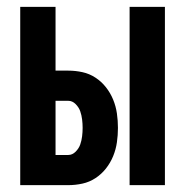

<svg xmlns="http://www.w3.org/2000/svg" viewBox="-20 -540 540 560"><path d="M358 0V-520H461V0ZM39 0V-520H142V-334H179Q200 -334 220.5 -329.5Q241 -325 258.5 -313.5Q276 -302 289 -285.5Q302 -269 310 -249.5Q318 -230 321 -209Q324 -188 324 -167Q324 -146 321 -125Q318 -104 310 -84.5Q302 -65 289 -48.5Q276 -32 258.5 -20.5Q241 -9 220.5 -4.5Q200 0 179 0ZM179 -88Q191 -88 200.5 -97.5Q210 -107 214 -118.5Q218 -130 219.5 -142.5Q221 -155 221 -167Q221 -179 219.5 -191.5Q218 -204 214 -215.5Q210 -227 200.5 -236.5Q191 -246 179 -246H142V-88Z"/></svg>

Font: Iosevka Curly
Style: Bold
Weight: 700
Monospace: yes
Designer: Belleve Invis
Foundry: Belleve Invis
Version: Version 22.1.2; ttfautohint (v1.8.4)